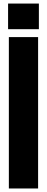

<svg xmlns="http://www.w3.org/2000/svg" viewBox="-20 -1070 267 1090"><path d="M30.3 0V-859.4H196.3V0ZM25.9 -904.3V-1049.8H200.7V-904.3Z"/></svg>

Font: webenart
Style: Regular
Weight: 400
Designer: Vernon Adams
Foundry: Vernon Adams
Version: Version 2.116; ttfautohint (v1.8.3)